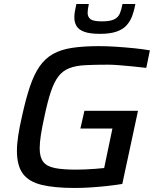

<svg xmlns="http://www.w3.org/2000/svg" viewBox="-20 -925 779 953"><path d="M352 8Q250 8 186.5 -7.5Q123 -23 93.5 -63Q64 -103 64 -177Q64 -210 70.5 -252.5Q77 -295 89 -347Q108 -434 128.5 -495Q149 -556 176.5 -595.5Q204 -635 243 -657Q282 -679 338 -687.5Q394 -696 471 -696Q511 -696 556.5 -693Q602 -690 646.5 -685.5Q691 -681 724 -675L706 -588Q673 -592 637.5 -595.5Q602 -599 570 -601.5Q538 -604 516 -604Q449 -604 402.5 -601.5Q356 -599 324 -586.5Q292 -574 270.5 -546.5Q249 -519 232.5 -470Q216 -421 200 -344Q189 -294 183 -256Q177 -218 177 -188Q177 -145 194.5 -122Q212 -99 251.5 -91Q291 -83 358 -83Q377 -83 402.5 -84Q428 -85 453 -87Q478 -89 497 -91L538 -287H379L399 -375H665L587 -12Q551 -6 509 -1.5Q467 3 426.5 5.5Q386 8 352 8ZM476 -757Q427 -757 399 -767Q371 -777 360 -795.5Q349 -814 349 -838Q349 -854 352 -870Q355 -886 359 -905H421Q418 -892 416.5 -881Q415 -870 415 -861Q415 -841 429 -830Q443 -819 486 -819Q527 -819 547 -829Q567 -839 575 -858.5Q583 -878 588 -905H652Q646 -872 636 -845.5Q626 -819 608 -799Q590 -779 558 -768Q526 -757 476 -757Z"/></svg>

Font: Saira SemiExpanded Medium
Style: Italic
Weight: 500
Width: 6
Italic angle: -12°
Designer: Hector Gatti with collaboration of the Omnibus-Type team
Foundry: Omnibus-Type
Version: Version 1.101